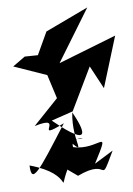

<svg xmlns="http://www.w3.org/2000/svg" viewBox="-51 -705 541 781"><g transform="rotate(-5 219.0 -315.0)"><path d="M238 13C378 -54 317 70 387 -77L311 -30C390 -183 334 -81 228 -105C215 -161 340 -127 207 -139C290 -56 223 -124 237 -246C275 -178 314 -86 151 -220L239 -250L324 -426L374 -333L438 -542L203 -450L335 -666L161 -583L118 -490L64 -489L14 -453L149 -406L180 -309L80 -204C215 -245 60 -135 199 -205C79 -15 48 33 45 -46C230 5 147 92 197 -16Z"/></g></svg>

Font: Asimov Silicon
Style: Regular
Weight: 400
Designer: Google
Version: Version 2.000980; 2014